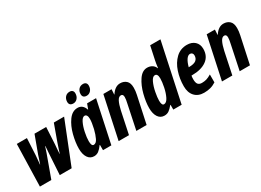

<svg xmlns="http://www.w3.org/2000/svg" viewBox="-26 -1460 2946 2169"><g transform="rotate(-30 1446.5 -375.5)"><path d="M65 -548H197L186 -334L180 -266Q176 -232 175 -216H178Q186 -243 213 -323L296 -548H448L436 -325Q434 -295 432 -280Q428 -230 427 -208H429L444 -255Q462 -311 472 -338L548 -548H682L464 0H309L326 -275L333 -367H330L304 -289L199 0H50Z M645 -150Q645 -230 669.5 -326Q694 -422 743 -490Q792 -558 861 -558Q930 -558 955 -481H957L982 -548H1099L982 0H873V-69H869Q841 -30 814.5 -10Q788 10 754 10Q703 10 674 -33Q645 -76 645 -150ZM904 -257Q922 -335 922 -380Q922 -410 912.5 -425.5Q903 -441 886 -441Q858 -441 834.5 -393.5Q811 -346 797.5 -280.5Q784 -215 784 -169Q784 -104 813 -104Q845 -104 866.5 -148Q888 -192 904 -257ZM795 -674Q795 -710 816.5 -735.5Q838 -761 875 -761Q898 -761 911 -748.5Q924 -736 924 -713Q924 -674 902 -649Q880 -624 849 -624Q795 -624 795 -674ZM970 -674Q970 -710 991.5 -735.5Q1013 -761 1050 -761Q1073 -761 1086 -748.5Q1099 -736 1099 -713Q1099 -674 1077 -649Q1055 -624 1023 -624Q997 -624 983.5 -636.5Q970 -649 970 -674Z M1194 -548H1301L1297 -481H1300Q1350 -558 1416 -558Q1464 -558 1495.5 -529.5Q1527 -501 1527 -438Q1527 -395 1517 -350L1442 0H1308L1374 -316Q1386 -367 1386 -397Q1386 -436 1357 -436Q1328 -436 1308 -397Q1288 -358 1272 -286L1212 0H1077Z M1562 -150Q1562 -227 1586.5 -323.5Q1611 -420 1658 -489Q1705 -558 1769 -558Q1804 -558 1831.5 -541.5Q1859 -525 1872 -492H1875Q1882 -551 1889 -582L1927 -760H2061L1899 0H1790V-62H1786Q1755 -24 1730 -7Q1705 10 1671 10Q1620 10 1591 -33Q1562 -76 1562 -150ZM1839 -379Q1839 -441 1803 -441Q1773 -441 1749.5 -390.5Q1726 -340 1713.5 -274Q1701 -208 1701 -168Q1701 -104 1730 -104Q1763 -104 1787.5 -153Q1812 -202 1825.5 -268Q1839 -334 1839 -379Z M2024 -168Q2024 -265 2053.5 -354.5Q2083 -444 2142.5 -500.5Q2202 -557 2287 -557Q2350 -557 2388.5 -521.5Q2427 -486 2427 -425Q2427 -330 2357.5 -280Q2288 -230 2169 -230H2160Q2156 -210 2156 -182Q2156 -138 2172 -118.5Q2188 -99 2222 -99Q2255 -99 2282 -107Q2309 -115 2346 -137V-34Q2309 -10 2271 0Q2233 10 2189 10Q2112 10 2068 -37.5Q2024 -85 2024 -168ZM2183 -327Q2249 -327 2276.5 -349Q2304 -371 2304 -411Q2304 -429 2294 -440Q2284 -451 2267 -451Q2241 -451 2218.5 -419Q2196 -387 2180 -327Z M2542 -548H2649L2645 -481H2648Q2698 -558 2764 -558Q2812 -558 2843.5 -529.5Q2875 -501 2875 -438Q2875 -395 2865 -350L2790 0H2656L2722 -316Q2734 -367 2734 -397Q2734 -436 2705 -436Q2676 -436 2656 -397Q2636 -358 2620 -286L2560 0H2425Z"/></g></svg>

Font: Noto Sans Display Ex Bold Cond
Style: Italic
Weight: 800
Width: 3
Italic angle: -12°
Designer: Monotype Design team
Foundry: Monotype Imaging Inc.
Version: Version 1.000